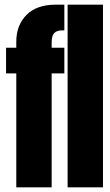

<svg xmlns="http://www.w3.org/2000/svg" viewBox="-20 -805 471 825"><path d="M50 0V-489.5H6V-600H50V-625.5Q50 -696.5 93.8 -740.8Q137.5 -785 220 -785H256.5V-674.5H246.5Q224 -674.5 213 -662.8Q202 -651 202 -624.5V-600H256.5V-489.5H202V0ZM270.5 0V-785H422.5V0Z"/></svg>

Font: Anybody UltraCondensed ExtraBold
Style: Regular
Weight: 800
Width: 1
Designer: Tyler Finck
Foundry: Etcetera Type Company
Version: Version 1.010; ttfautohint (v1.8.3) -l 8 -r 50 -G 200 -x 14 